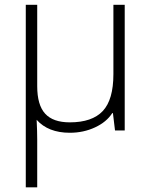

<svg xmlns="http://www.w3.org/2000/svg" viewBox="-20 -551 636 811"><path d="M506.8 0H465.8L457 -73.2H454.1Q430.2 -35.6 381.3 -12.9Q332.5 9.8 274.9 9.8Q183.6 9.8 134.8 -44.9Q137.2 4.9 137.2 38.1V240.2H88.9V-530.8H137.2V-187Q137.2 -107.4 170.7 -70.8Q204.1 -34.2 274.9 -34.2Q369.1 -34.2 414.1 -82Q459 -129.9 459 -237.8V-530.8H506.8Z"/></svg>

Font: Open Sans Hebrew Light
Style: Regular
Weight: 300
Foundry: Ascender Corporation, Yanek Iontef
Version: Version 2.001;PS 002.001;hotconv 1.0.70;makeotf.lib2.5.58329